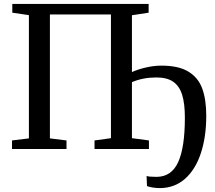

<svg xmlns="http://www.w3.org/2000/svg" viewBox="-20 -763 1102 983"><path d="M1036 -170Q1036 -62 1008.2 21.8Q980.5 105.5 926.8 152.8Q873 200 797.5 200Q780 200 760.5 196.8Q741 193.5 732.5 189.5L730.5 138Q744 142.5 781 142.5Q857.5 142.5 892 67.5Q926.5 -7.5 926.5 -161Q926.5 -233 912.5 -277.8Q898.5 -322.5 866.8 -344.5Q835 -366.5 780.5 -366.5Q712 -366.5 655.5 -342.5V-55.5L742.5 -44V0H464V-44L548 -55.5V-689H235.5V-54.5L320.5 -44V0H41.5V-44L128 -54.5V-685.5L43 -698V-743H741V-698L655.5 -685V-394Q683 -407 725 -417Q767 -427 806.5 -427Q894.5 -427 944.8 -396.2Q995 -365.5 1015.5 -309.5Q1036 -253.5 1036 -170Z"/></svg>

Font: Merriweather 12pt
Style: Regular
Weight: 400
Designer: Eben Sorkin
Foundry: Eben Sorkin
Version: Version 2.100